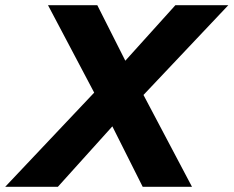

<svg xmlns="http://www.w3.org/2000/svg" viewBox="-66 -720 900 740"><path d="M-46 0 297 -363 119 -700H309L417 -486L610 -700H814L487 -354L674 0H484L367 -233L157 0Z"/></svg>

Font: Red Hat Text
Style: Italic
Weight: 300
Italic angle: -12°
Designer: Pentagram, MCKL
Foundry: Pentagram, MCKL
Version: Version 1.023